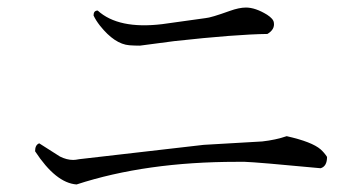

<svg xmlns="http://www.w3.org/2000/svg" viewBox="-20 -597 960 509"><path d="M689 -507Q606 -506 442 -488L351 -476Q336 -476 323 -477Q284 -480 245 -529Q234 -543 228 -556Q228 -569 239 -569Q294 -519 410 -533L525 -549Q539 -550 589 -568Q614 -577 632 -577Q657 -577 688 -558Q705 -547 706 -537Q709 -519 689 -507ZM847 -181Q847 -156 830 -151Q661 -167 629 -168Q618 -168 608 -168Q367 -168 183 -108Q128 -112 73 -196Q73 -213 84 -217L139 -182Q157 -173 174 -173Q180 -173 190 -175L520 -213L675 -222Q711 -226 740 -236Q807 -221 830 -201Q840 -192 847 -181Z"/></svg>

Font: cwTeXKai
Style: Medium
Weight: 500
Version: Version 1.17